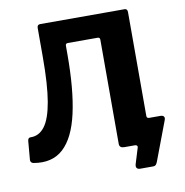

<svg xmlns="http://www.w3.org/2000/svg" viewBox="-93 -830 1009 1049"><g transform="rotate(-10 412.0 -305.5)"><path d="M600 131Q587 131 581.5 123.5Q576 116 580 102L607 14Q609 8 605 4Q601 0 594 0H553L683 -147Q683 -134 697 -134H759Q772 -134 777.5 -127Q783 -120 778 -107L698 105Q694 117 688.5 124Q683 131 671 131ZM667 -742Q683 -742 683 -723V-21Q683 -10 678.5 -5Q674 0 662 0H535Q508 0 508 -23V-601Q508 -614 495 -614H330Q317 -614 317 -601V-554Q317 -358 288 -228.5Q259 -99 196 -41Q133 17 31 -1Q15 -5 15 -20L24 -125Q26 -143 41 -142Q87 -141 118.5 -182Q150 -223 166 -315.5Q182 -408 182 -563V-723Q182 -742 199 -742Z"/></g></svg>

Font: Libre Franklin
Style: Bold
Weight: 700
Designer: Pablo Impallari, Rodrigo Fuenzalida, Nhung Nguyen
Foundry: Impallari Type
Version: Version 3.000